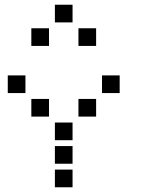

<svg xmlns="http://www.w3.org/2000/svg" viewBox="-20 -808 640 815"><path d="M214 -788Q213 -788 213 -788Q213 -788 213 -787V-714Q213 -713 213 -713Q213 -713 214 -713H287Q288 -713 288 -713Q288 -713 288 -714V-787Q288 -788 288 -788Q288 -788 287 -788ZM114 -688Q113 -688 113 -688Q113 -688 113 -687V-614Q113 -613 113 -613Q113 -613 114 -613H187Q188 -613 188 -613Q188 -613 188 -614V-687Q188 -688 188 -688Q188 -688 187 -688ZM314 -688Q313 -688 313 -688Q313 -688 313 -687V-614Q313 -613 313 -613Q313 -613 314 -613H387Q388 -613 388 -613Q388 -613 388 -614V-687Q388 -688 388 -688Q388 -688 387 -688ZM14 -488Q13 -488 13 -488Q13 -488 13 -487V-414Q13 -413 13 -413Q13 -413 14 -413H87Q88 -413 88 -413Q88 -413 88 -414V-487Q88 -488 88 -488Q88 -488 87 -488ZM414 -488Q413 -488 413 -488Q413 -488 413 -487V-414Q413 -413 413 -413Q413 -413 414 -413H487Q488 -413 488 -413Q488 -413 488 -414V-487Q488 -488 488 -488Q488 -488 487 -488ZM114 -388Q113 -388 113 -388Q113 -388 113 -387V-314Q113 -313 113 -313Q113 -313 114 -313H187Q188 -313 188 -313Q188 -313 188 -314V-387Q188 -388 188 -388Q188 -388 187 -388ZM314 -388Q313 -388 313 -388Q313 -388 313 -387V-314Q313 -313 313 -313Q313 -313 314 -313H387Q388 -313 388 -313Q388 -313 388 -314V-387Q388 -388 388 -388Q388 -388 387 -388ZM214 -288Q213 -288 213 -288Q213 -288 213 -287V-214Q213 -213 213 -213Q213 -213 214 -213H287Q288 -213 288 -213Q288 -213 288 -214V-287Q288 -288 288 -288Q288 -288 287 -288ZM214 -188Q213 -188 213 -188Q213 -188 213 -187V-114Q213 -113 213 -113Q213 -113 214 -113H287Q288 -113 288 -113Q288 -113 288 -114V-187Q288 -188 288 -188Q288 -188 287 -188ZM214 -88Q213 -88 213 -88Q213 -88 213 -87V-14Q213 -13 213 -13Q213 -13 214 -13H287Q288 -13 288 -13Q288 -13 288 -14V-87Q288 -88 288 -88Q288 -88 287 -88Z"/></svg>

Font: Doto
Style: Bold
Weight: 700
Monospace: yes
Version: Version 1.000